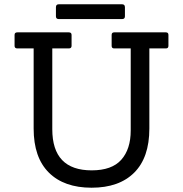

<svg xmlns="http://www.w3.org/2000/svg" viewBox="-20 -869 854 896"><path d="M590 -260V-643H513Q501 -643 501 -655V-706Q501 -718 513 -718H754Q766 -718 766 -706V-655Q766 -643 754 -643H677V-269Q677 -134 606.5 -63.5Q536 7 407.5 7Q279 7 208 -63.5Q137 -134 137 -269V-643H61Q48 -643 48 -655V-706Q48 -718 61 -718H301Q314 -718 314 -706V-655Q314 -643 301 -643H224V-266Q224 -74 408 -74Q502 -74 546 -123.5Q590 -173 590 -260ZM550 -780H254Q241 -780 241 -793V-835Q241 -849 254 -849H550Q563 -849 563 -835V-793Q563 -780 550 -780Z"/></svg>

Font: Sanchez
Style: Regular
Weight: 400
Designer: Daniel Hernández
Foundry: LatinoType
Version: Version 1.001